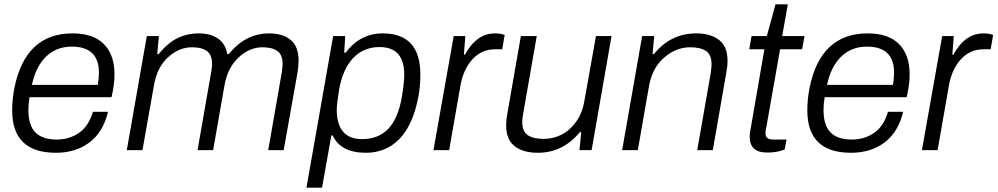

<svg xmlns="http://www.w3.org/2000/svg" viewBox="-20 -692 4598 885"><path d="M237.8 12.2Q36.1 12.2 36.1 -183.1Q36.1 -235.4 46.9 -289.1Q98.1 -538.1 314 -538.1Q410.6 -538.1 459.2 -488.5Q507.8 -439 507.8 -349.1Q507.8 -301.8 494.1 -244.1H116.2Q110.8 -213.9 110.8 -185.1Q110.8 -114.3 143.3 -81.5Q175.8 -48.8 242.2 -48.8Q299.8 -48.8 344.2 -79.6Q388.7 -110.4 408.2 -176.8H478Q455.6 -83 392.3 -35.4Q329.1 12.2 237.8 12.2ZM127 -300.8H431.2Q436 -335.9 436 -356.9Q436 -477.1 311 -477.1Q240.2 -477.1 192.9 -431.6Q145.5 -386.2 127 -300.8Z M564.5 0 656.7 -525.9H712.4L704.6 -442.9H711.4Q752.9 -494.1 797.9 -516.1Q842.8 -538.1 896.5 -538.1Q949.7 -538.1 984.4 -514.6Q1019 -491.2 1027.3 -442.9H1034.7Q1111.3 -538.1 1220.7 -538.1Q1283.7 -538.1 1320.1 -507.6Q1356.4 -477.1 1356.4 -412.1Q1356.4 -390.6 1351.6 -358.9L1287.6 0H1216.3L1278.3 -355Q1282.7 -389.2 1282.7 -396Q1282.7 -439.9 1258.3 -457Q1233.9 -474.1 1190.4 -474.1Q1129.9 -474.1 1079.3 -426.8Q1028.8 -379.4 1014.6 -297.9L962.4 0H890.6L952.6 -355Q957.5 -380.4 957.5 -396Q957.5 -439.9 933.3 -457Q909.2 -474.1 865.7 -474.1Q804.7 -474.1 754.2 -427.7Q703.6 -381.3 689.5 -297.9L636.7 0Z M1392.6 172.9 1515.6 -525.9H1571.3L1566.4 -449.2H1573.2Q1640.1 -538.1 1743.7 -538.1Q1917.5 -538.1 1917.5 -349.1Q1917.5 -294.9 1909.2 -250Q1884.8 -117.7 1822.3 -52.7Q1759.8 12.2 1666.5 12.2Q1550.3 12.2 1513.2 -67.9H1507.3L1464.4 172.9ZM1649.4 -50.8Q1723.6 -50.8 1769.3 -97.9Q1814.9 -145 1832.5 -246.1Q1843.3 -312.5 1843.3 -348.1Q1843.3 -475.1 1729.5 -475.1Q1655.3 -475.1 1607.2 -423.8Q1559.1 -372.6 1542.5 -275.9Q1532.2 -210 1532.2 -187Q1532.2 -50.8 1649.4 -50.8Z M1978 0 2071.3 -525.9H2125L2118.2 -439.9H2123Q2176.8 -538.1 2261.2 -538.1Q2289.1 -538.1 2306.2 -530.8L2294.9 -464.8H2262.2Q2198.7 -464.8 2156.7 -417.7Q2114.7 -370.6 2102.1 -295.9L2050.3 0Z M2459 12.2Q2391.1 12.2 2352.1 -18.3Q2313 -48.8 2313 -113.8Q2313 -139.6 2318.8 -169.9L2380.9 -525.9H2454.1L2392.1 -171.9Q2387.2 -146.5 2387.2 -130.9Q2387.2 -85.9 2412.8 -68.8Q2438.5 -51.8 2485.8 -51.8Q2527.3 -51.8 2565.4 -69.8Q2603.5 -87.9 2633.3 -127.7Q2663.1 -167.5 2672.9 -223.1L2727.1 -525.9H2798.8L2707 0H2650.9L2659.2 -83H2652.8Q2574.7 12.2 2459 12.2Z M2847.7 0 2939.9 -525.9H2995.6L2987.8 -442.9H2994.6Q3071.3 -538.1 3189 -538.1Q3255.9 -538.1 3294.7 -507.6Q3333.5 -477.1 3333.5 -412.1Q3333.5 -385.7 3327.6 -356L3265.6 0H3193.8L3255.9 -354Q3259.8 -384.3 3259.8 -395Q3259.8 -439.9 3234.4 -457Q3209 -474.1 3160.6 -474.1Q3096.7 -474.1 3041.7 -427Q2986.8 -379.9 2971.7 -295.9L2919.9 0Z M3518.6 11.2Q3473.6 11.2 3454.6 -7.8Q3435.5 -26.9 3435.5 -62Q3435.5 -75.2 3438.5 -89.8L3503.4 -464.8H3433.6L3444.3 -525.9H3514.6L3554.7 -671.9H3611.3L3585.4 -525.9H3688.5L3677.2 -464.8H3575.7L3512.7 -107.9Q3508.3 -85.9 3508.3 -79.1Q3508.3 -63.5 3516.6 -56.2Q3524.9 -48.8 3544.4 -48.8H3605.5L3596.7 -2.9Q3561 11.2 3518.6 11.2Z M3902.8 12.2Q3701.2 12.2 3701.2 -183.1Q3701.2 -235.4 3711.9 -289.1Q3763.2 -538.1 3979 -538.1Q4075.7 -538.1 4124.3 -488.5Q4172.9 -439 4172.9 -349.1Q4172.9 -301.8 4159.2 -244.1H3781.2Q3775.9 -213.9 3775.9 -185.1Q3775.9 -114.3 3808.3 -81.5Q3840.8 -48.8 3907.2 -48.8Q3964.8 -48.8 4009.3 -79.6Q4053.7 -110.4 4073.2 -176.8H4143.1Q4120.6 -83 4057.4 -35.4Q3994.1 12.2 3902.8 12.2ZM3792 -300.8H4096.2Q4101.1 -335.9 4101.1 -356.9Q4101.1 -477.1 3976.1 -477.1Q3905.3 -477.1 3857.9 -431.6Q3810.5 -386.2 3792 -300.8Z M4229.5 0 4322.8 -525.9H4376.5L4369.6 -439.9H4374.5Q4428.2 -538.1 4512.7 -538.1Q4540.5 -538.1 4557.6 -530.8L4546.4 -464.8H4513.7Q4450.2 -464.8 4408.2 -417.7Q4366.2 -370.6 4353.5 -295.9L4301.8 0Z"/></svg>

Font: Archivo Light
Style: Italic
Weight: 300
Italic angle: -10°
Designer: Hector Gatti
Foundry: Omnibus-Type
Version: Version 2.001